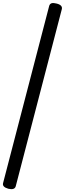

<svg xmlns="http://www.w3.org/2000/svg" viewBox="-21 -1199 438 1296"><path d="M35 75Q14 69 5 59.5Q-4 50 0 36L311 -1159Q315 -1173 327 -1177Q339 -1181 361 -1175Q382 -1170 391 -1160Q400 -1150 396 -1136L85 59Q81 72 68.5 76Q56 80 35 75Z"/></svg>

Font: Playwrite FR Moderne
Style: Regular
Weight: 400
Designer: Veronika Burian, José Scaglione
Foundry: TypeTogether
Version: Version 1.002